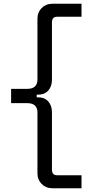

<svg xmlns="http://www.w3.org/2000/svg" viewBox="-20 -765 472 1020"><path d="M257 235Q224 235 201.5 212.5Q179 190 179 156V-167Q179 -217 125 -217H39V-293H125Q179 -293 179 -343V-666Q179 -700 201.5 -722.5Q224 -745 257 -745H413V-676H283Q256 -676 256 -646V-342Q256 -306 236.5 -284Q217 -262 182 -262H175V-248H182Q217 -248 236.5 -226Q256 -204 256 -168V136Q256 166 283 166H413V235Z"/></svg>

Font: Space Grotesk Light
Style: Regular
Weight: 400
Version: Version 2.000